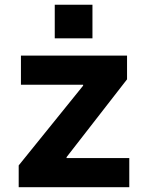

<svg xmlns="http://www.w3.org/2000/svg" viewBox="-20 -776 612 796"><path d="M207 -756.4V-617.2H363.3V-756.4ZM57.5 0H516V-120.7H256V-124.6L506.7 -447.1V-545.5H66.8V-424.7H324.6V-420.8L57.5 -90.2Z"/></svg>

Font: TID UI
Style: Bold
Weight: 700
Designer: The TID Project Authors
Foundry: Bakken & Bæck
Version: Version 1.001;hotconv 1.0.109;makeotfexe 2.5.65596